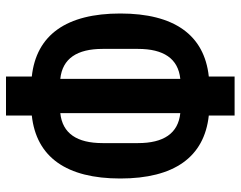

<svg xmlns="http://www.w3.org/2000/svg" viewBox="-101 -668 802 640"><g transform="rotate(90 300.0 -348.0)"><path d="M235 33H365V-53C504 -68 575 -169 575 -348C575 -527 504 -628 365 -643V-729H235V-643C96 -628 25 -527 25 -348C25 -169 96 -68 235 -53ZM243 -148C175 -155 143 -204 143 -289V-407C143 -492 175 -541 243 -548ZM357 -548C425 -541 457 -492 457 -407V-289C457 -204 425 -155 357 -148Z"/></g></svg>

Font: IBM Mono SemiBold
Style: Regular
Weight: 600
Monospace: yes
Designer: Mike Abbink, Paul van der Laan, Pieter van Rosmalen
Foundry: Bold Monday
Version: Version 2.3